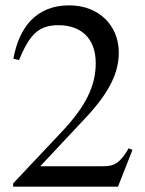

<svg xmlns="http://www.w3.org/2000/svg" viewBox="-20 -696 540 716"><path d="M474 -137 460 -143C427 -87 406 -76 364 -76H130L295 -252C384 -346 423 -421 423 -500C423 -599 351 -676 238 -676C115 -676 51 -594 30 -477L51 -472C91 -570 126 -602 198 -602C283 -602 337 -552 337 -461C337 -376 301 -300 207 -201L29 -12V0H420Z"/></svg>

Font: STIX Math
Style: Regular
Weight: 400
Designer: MicroPress Inc., with final additions and corrections provided by Coen Hoffman, Elsevier (retired)
Version: Version 1.1.0